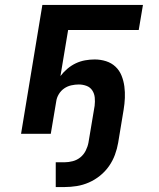

<svg xmlns="http://www.w3.org/2000/svg" viewBox="-20 -540 640 775"><path d="M205 215V115H241Q257 115 274 110.5Q291 106 304.5 95Q318 84 326 68Q334 52 337 36L362 -113Q364 -130 362.5 -146Q361 -162 352.5 -175Q344 -188 329 -193.5Q314 -199 298 -199Q283 -199 267.5 -195.5Q252 -192 239 -183Q226 -174 217.5 -160Q209 -146 207 -131L185 0H65L151 -520H557L540 -419H255L224 -233Q236 -249 252 -262.5Q268 -276 286 -284.5Q304 -293 323.5 -296.5Q343 -300 362 -300Q386 -300 408 -293Q430 -286 446 -271Q462 -256 470.5 -235Q479 -214 482 -191Q485 -168 484 -144.5Q483 -121 479 -97L457 36Q453 60 444 84.5Q435 109 420 130.5Q405 152 384 169Q363 186 339 196.5Q315 207 290 211Q265 215 241 215Z"/></svg>

Font: Iosevka SS04 Extended
Style: Bold Italic
Weight: 700
Width: 7
Italic angle: -9°
Monospace: yes
Designer: Belleve Invis
Foundry: Belleve Invis
Version: Version 19.0.0; ttfautohint (v1.8.4)